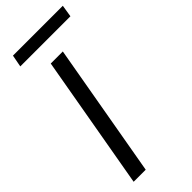

<svg xmlns="http://www.w3.org/2000/svg" viewBox="-274 -902 945 945"><g transform="rotate(-45 198.5 -429.5)"><path d="M31 0 154 -700H238L115 0ZM38 -796 50 -859H397L387 -796Z"/></g></svg>

Font: DeepMind Sans
Style: Italic
Weight: 400
Italic angle: -10°
Designer: Jonny Pinhorn / Modifications: Colophon Foundry
Foundry: Colophon Foundry
Version: Version 1.002; ttfautohint (v1.8.2)